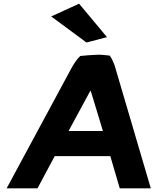

<svg xmlns="http://www.w3.org/2000/svg" viewBox="-20 -1009 852 1039"><path d="M796 10 600 -656C593 -675 585 -692 574 -708C554 -710 535 -713 512 -713C476 -712 444 -709 414 -706C393 -685 378 -661 366 -639L16 10H183L276 -164H577L628 10ZM351 -300 469 -518 472 -514 537 -300ZM559 -808 408 -989 257 -920 448 -779Z"/></svg>

Font: Bluebird
Style: SfBdExtObl
Weight: 700
Designer: Jasper
Foundry: Cannot Into Space Fonts
Version: Version 0.98